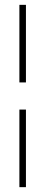

<svg xmlns="http://www.w3.org/2000/svg" viewBox="-20 -621 187 792"><path d="M60 -281V-601H87V-281ZM60 151V-169H87V151Z"/></svg>

Font: Darker Grotesque Light Light
Style: Regular
Weight: 300
Version: Version 1.000;gftools[0.9.28]